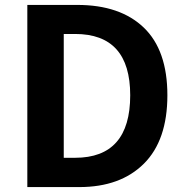

<svg xmlns="http://www.w3.org/2000/svg" viewBox="-20 -760 754 780"><path d="M91 0V-740H294Q468 -740 564 -648Q660 -556 660 -373Q660 -190 564.5 -95Q469 0 302 0ZM239 -119H285Q509 -119 509 -373Q509 -622 285 -622H239Z"/></svg>

Font: Noto Sans Korean Bold
Style: Bold
Weight: 700
Designer: Ryoko NISHIZUKA  (kana & ideographs); Paul D. Hunt (Latin, Greek & Cyrillic); Wenlong ZHANG  (bopomofo); Sandoll Communi
Foundry: Adobe Systems Incorporated
Version: Version 1.000;PS 1;hotconv 1.0.78;makeotf.lib2.5.61930